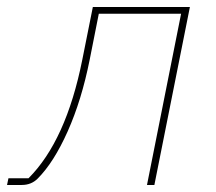

<svg xmlns="http://www.w3.org/2000/svg" viewBox="-68 -526 613 546"><path d="M-48 0 -44 -19H13Q120 -126 166 -356L196 -506H472L371 0H350L447 -487H213L187 -356Q164 -241 124.5 -152.5Q85 -64 39 -18Q21 0 -6 0Z"/></svg>

Font: IBM Plex Sans Thin
Style: Italic
Weight: 100
Italic angle: -11.31°
Designer: Mike Abbink, Paul van der Laan, Pieter van Rosmalen
Foundry: Bold Monday
Version: Version 3.0